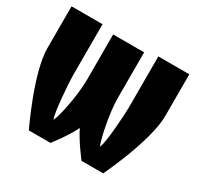

<svg xmlns="http://www.w3.org/2000/svg" viewBox="-154 -897 1099 1073"><g transform="rotate(30 395.0 -360.0)"><path d="M15 -720V-450C15 -290 155 0 155 0H295C295 0 364 -89 395 -154C427 -87 495 0 495 0H635C635 0 775 -290 775 -450V-720H575V-388C575 -346 563 -156 545 -120C528 -156 495 -306 495 -408V-700H295V-408C295 -306 263 -156 245 -120C228 -156 215 -346 215 -388V-720Z"/></g></svg>

Font: MikodacsPCS
Style: Regular
Weight: 900
Designer: gluk (gluksza@wp.pl)
Foundry: gluk (gluksza@wp.pl)
Version: Version 0.27